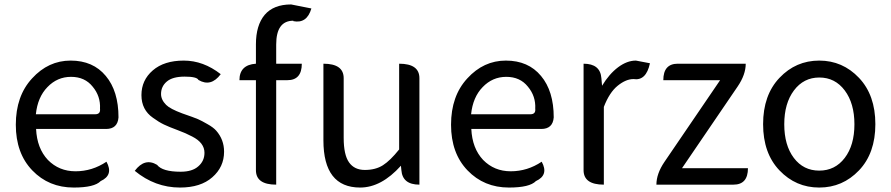

<svg xmlns="http://www.w3.org/2000/svg" viewBox="-20 -829 4001 862"><path d="M311 13Q199 13 125 -64Q51 -141 51 -269Q51 -398 124 -477Q197 -557 297 -557Q398 -557 455 -488Q512 -420 512 -302Q508 -250 456 -250H142Q146 -163 195 -111Q245 -60 319 -60Q394 -60 458 -103Q491 -43 432 -16Q404 13 311 13ZM141 -316H407Q432 -316 429 -341Q432 -397 396 -440Q361 -484 299 -484Q237 -484 193 -438Q149 -393 141 -316Z M788 13Q676 13 585 -62Q630 -122 685 -89Q709 -58 791 -58Q843 -58 870 -82Q898 -106 898 -143Q898 -188 843 -216Q815 -231 777 -245Q739 -259 716 -270Q693 -281 667 -300Q615 -336 615 -402Q615 -469 666 -513Q717 -557 805 -557Q893 -557 971 -496Q927 -437 871 -470Q864 -485 809 -485Q755 -485 729 -463Q703 -441 703 -407Q703 -381 726 -358Q744 -340 798 -320Q853 -301 869 -294Q885 -287 911 -272Q938 -257 951 -242Q986 -202 986 -148Q986 -79 933 -33Q881 13 788 13Z M1220 0Q1129 0 1129 -65V-469H1055Q1055 -538 1129 -543V-630Q1129 -715 1168 -762Q1208 -809 1287 -809L1378 -791Q1358 -722 1297 -734V-736Q1220 -736 1220 -629V-543H1335Q1335 -469 1270 -469H1220V0Z M1597 13Q1432 13 1432 -199V-543Q1523 -543 1523 -478V-210Q1523 -134 1547 -100Q1571 -66 1618 -66Q1666 -66 1699 -87Q1732 -108 1772 -158V-543Q1863 -543 1863 -478V0Q1787 0 1782 -65L1780 -85Q1692 13 1597 13Z M2265 13Q2153 13 2079 -64Q2005 -141 2005 -269Q2005 -398 2078 -477Q2151 -557 2251 -557Q2352 -557 2409 -488Q2466 -420 2466 -302Q2462 -250 2410 -250H2096Q2100 -163 2149 -111Q2199 -60 2273 -60Q2348 -60 2412 -103Q2445 -43 2386 -16Q2358 13 2265 13ZM2095 -316H2361Q2386 -316 2383 -341Q2386 -397 2350 -440Q2315 -484 2253 -484Q2191 -484 2147 -438Q2103 -393 2095 -316Z M2691 0Q2600 0 2600 -65V-543Q2675 -543 2680 -478L2683 -444Q2715 -497 2755 -527Q2795 -557 2835 -557L2898 -545Q2881 -465 2824 -474Q2790 -474 2753 -444Q2716 -414 2691 -349V0Z M2927 0Q2927 -49 2963 -102L3213 -469H2958Q2958 -543 3023 -543H3328Q3328 -494 3292 -441L3042 -74H3338Q3338 0 3273 0Z M3836.5 -64Q3763 13 3658 13Q3553 13 3479.5 -64Q3406 -141 3406 -271.5Q3406 -402 3479.5 -479.5Q3553 -557 3658 -557Q3763 -557 3836.5 -479.5Q3910 -402 3910 -271.5Q3910 -141 3836.5 -64ZM3544 -120Q3587 -63 3658 -63Q3729 -63 3772.5 -120Q3816 -177 3816 -271Q3816 -365 3772.5 -423Q3729 -481 3658.5 -481Q3588 -481 3544.5 -423Q3501 -365 3501 -271Q3501 -177 3544 -120Z"/></svg>

Font: Swei Toothpaste CJK TC
Style: Regular
Weight: 400
Version: Version 1.0